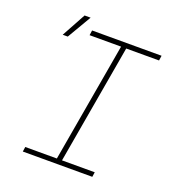

<svg xmlns="http://www.w3.org/2000/svg" viewBox="-138 -882 913 993"><g transform="rotate(20 318.0 -385.5)"><path d="M221.2 -710.9H603.5L599.6 -683.6H418.9L304.7 -26.4H484.9L481 0H98.6L102.5 -26.4H276.4L390.6 -683.6H217.3ZM158.2 -770.5H191.4L113.8 -638.2H85.9Z"/></g></svg>

Font: Roboto Mono Thin
Style: Italic
Weight: 250
Designer: Google
Version: Version 2.000985; 2015; ttfautohint (v1.3)